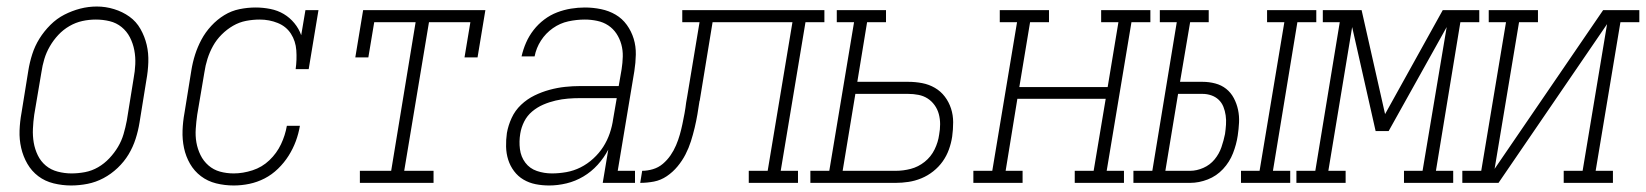

<svg xmlns="http://www.w3.org/2000/svg" viewBox="-20 -561 5049 589"><path d="M198 8Q171 8 144.5 1.5Q118 -5 97.5 -20.5Q77 -36 64 -58.5Q51 -81 45 -107Q39 -133 40 -160.5Q41 -188 46 -215L67 -345Q71 -370 79 -395Q87 -420 101 -442.5Q115 -465 134.5 -484.5Q154 -504 177.5 -516Q201 -528 226 -534.5Q251 -541 277 -541Q304 -541 330 -533Q356 -525 377 -510Q398 -495 411 -472Q424 -449 430 -423.5Q436 -398 435 -370Q434 -342 429 -315L408 -185Q404 -160 396 -135Q388 -110 374.5 -87.5Q361 -65 341 -46Q321 -27 297.5 -14.5Q274 -2 248.5 3Q223 8 198 8ZM199 -29Q220 -29 241 -33Q262 -37 281 -48Q300 -59 315.5 -75.5Q331 -92 342 -110.5Q353 -129 359 -149.5Q365 -170 369 -191L390 -321Q394 -342 395 -364Q396 -386 392 -407Q388 -428 378.5 -446.5Q369 -465 353 -478Q337 -491 316.5 -496Q296 -501 274 -501Q253 -501 232.5 -496.5Q212 -492 193 -481Q174 -470 159 -454Q144 -438 133 -419Q122 -400 116 -380Q110 -360 107 -339L85 -209Q82 -188 81 -166Q80 -144 83.5 -123.5Q87 -103 96 -84.5Q105 -66 120.5 -53Q136 -40 157 -34.5Q178 -29 199 -29Z M697 8Q669 8 643 1.5Q617 -5 596.5 -20.5Q576 -36 563 -58.5Q550 -81 544.5 -107Q539 -133 540 -160.5Q541 -188 546 -215L567 -345Q571 -370 578.5 -393.5Q586 -417 598 -439.5Q610 -462 628 -481.5Q646 -501 668 -514.5Q690 -528 715 -533Q740 -538 764 -538Q787 -538 809.5 -533.5Q832 -529 850.5 -518Q869 -507 883 -490Q897 -473 904 -453L917 -530H957L927 -349H887Q891 -378 889 -406.5Q887 -435 872.5 -457.5Q858 -480 832 -490.5Q806 -501 777 -501Q756 -501 735 -497Q714 -493 695 -482Q676 -471 660 -455Q644 -439 633.5 -420Q623 -401 616.5 -380.5Q610 -360 607 -339L585 -209Q582 -188 580.5 -166Q579 -144 582.5 -124Q586 -104 595 -85.5Q604 -67 619.5 -53.5Q635 -40 655 -34.5Q675 -29 697 -29Q725 -29 754.5 -38.5Q784 -48 806.5 -69.5Q829 -91 842 -118.5Q855 -146 860 -175H900Q896 -151 887.5 -128Q879 -105 865.5 -83.5Q852 -62 833 -43.5Q814 -25 791.5 -13.5Q769 -2 745 3Q721 8 697 8Z M1084 0V-37H1180L1255 -493H1128L1110 -385H1070L1094 -530H1469L1445 -385H1405L1423 -493H1296L1220 -37H1310V0Z M1665 8Q1643 8 1623 4Q1603 0 1586 -10Q1569 -20 1557 -36Q1545 -52 1539 -71Q1533 -90 1532.5 -111Q1532 -132 1535 -153Q1539 -176 1549.5 -199Q1560 -222 1578.5 -239.5Q1597 -257 1619.5 -268Q1642 -279 1666 -285.5Q1690 -292 1713.5 -294.5Q1737 -297 1760 -297H1878L1887 -349Q1890 -368 1890.5 -387.5Q1891 -407 1886 -425Q1881 -443 1871 -458Q1861 -473 1846 -483Q1831 -493 1812 -497Q1793 -501 1774 -501Q1749 -501 1723.5 -495.5Q1698 -490 1676 -474.5Q1654 -459 1639.5 -436.5Q1625 -414 1620 -388H1580Q1585 -410 1594 -430.5Q1603 -451 1617 -469Q1631 -487 1649.5 -501Q1668 -515 1689 -523Q1710 -531 1731.5 -534.5Q1753 -538 1774 -538Q1799 -538 1823.5 -533Q1848 -528 1868.5 -516Q1889 -504 1903 -484.5Q1917 -465 1924 -442Q1931 -419 1930.5 -393.5Q1930 -368 1926 -343L1875 -37H1928V0H1829L1846 -102Q1833 -77 1813.5 -55.5Q1794 -34 1769.5 -19.5Q1745 -5 1718 1.5Q1691 8 1665 8ZM1673 -29Q1695 -29 1717.5 -33Q1740 -37 1761 -47.5Q1782 -58 1800 -74.5Q1818 -91 1830.5 -110.5Q1843 -130 1850.5 -152Q1858 -174 1861 -196L1872 -260H1760Q1741 -260 1722.5 -258.5Q1704 -257 1684.5 -252.5Q1665 -248 1646.5 -240Q1628 -232 1612.5 -219Q1597 -206 1588 -188Q1579 -170 1576 -151Q1572 -127 1575 -103.5Q1578 -80 1591.5 -62Q1605 -44 1627 -36.5Q1649 -29 1673 -29Z M1944 0 1950 -37Q1966 -37 1983 -42Q2000 -47 2013.5 -58.5Q2027 -70 2037 -84.5Q2047 -99 2054 -115.5Q2061 -132 2065.5 -148Q2070 -164 2073.5 -180.5Q2077 -197 2080 -213.5Q2083 -230 2085 -247Q2086 -251 2086.5 -255.5Q2087 -260 2088 -264L2126 -493H2073V-530H2509V-493H2451L2375 -37H2428V0H2277V-37H2335L2411 -493H2166L2127 -255Q2127 -254 2127 -254Q2127 -254 2127 -253L2126 -252Q2123 -231 2119.5 -210.5Q2116 -190 2111 -169Q2106 -148 2099.5 -127.5Q2093 -107 2083 -87.5Q2073 -68 2058.5 -50.5Q2044 -33 2025.5 -20.5Q2007 -8 1986 -4Q1965 0 1944 0Z M2466 0V-37H2524L2600 -493H2547V-530H2698V-493H2640L2610 -310H2766Q2788 -310 2809 -306Q2830 -302 2848 -291.5Q2866 -281 2878.5 -264.5Q2891 -248 2897.5 -228Q2904 -208 2904 -186Q2904 -164 2901 -142Q2898 -122 2891 -102.5Q2884 -83 2872 -66Q2860 -49 2843 -35.5Q2826 -22 2806.5 -14Q2787 -6 2767 -3Q2747 0 2728 0ZM2565 -37H2728Q2751 -37 2774 -43Q2797 -49 2816.5 -64.5Q2836 -80 2847 -102.5Q2858 -125 2861 -148Q2864 -164 2864 -180Q2864 -196 2860 -211Q2856 -226 2847 -238.5Q2838 -251 2825.5 -259Q2813 -267 2797.5 -270Q2782 -273 2766 -273H2604Z M2966 0V-37H3024L3100 -493H3047V-530H3198V-493H3140L3107 -294H3378L3411 -493H3358V-530H3509V-493H3451L3375 -37H3428V0H3277V-37H3335L3372 -258H3101L3065 -37H3117V0Z M3787 0V-37H3844L3920 -493H3867V-530H4018V-493H3960L3885 -37H3938V0ZM3457 0V-37H3515L3590 -493H3538V-530H3688V-493H3631L3600 -310H3669Q3689 -310 3708 -305Q3727 -300 3741.5 -288.5Q3756 -277 3765 -260Q3774 -243 3778 -224Q3782 -205 3781 -185Q3780 -165 3777 -145Q3773 -118 3762.5 -91Q3752 -64 3732 -42.5Q3712 -21 3685 -10.5Q3658 0 3631 0ZM3631 -37Q3651 -37 3671.5 -46Q3692 -55 3706 -72Q3720 -89 3727 -109.5Q3734 -130 3738 -150Q3740 -164 3741 -178.5Q3742 -193 3740 -207Q3738 -221 3733 -233.5Q3728 -246 3718.5 -255Q3709 -264 3696 -268.5Q3683 -273 3669 -273H3594L3555 -37Z M3957 0V-37H4015L4090 -493H4038V-530H4157L4229 -211L4406 -530H4518V-493H4460L4385 -37H4438V0H4287V-37H4344L4418 -478L4240 -159H4200L4128 -478L4055 -37H4108V0Z M4466 0V-37H4524L4600 -493H4547V-530H4698V-493H4640L4565 -43L4898 -530H5009V-493H4951L4875 -37H4928V0H4777V-37H4835L4910 -487L4577 0Z"/></svg>

Font: Iosevka Slab XLtObl
Style: Regular
Weight: 200
Italic angle: -9°
Monospace: yes
Designer: Belleve Invis
Foundry: Belleve Invis
Version: Version 11.1.1; ttfautohint (v1.8.3)